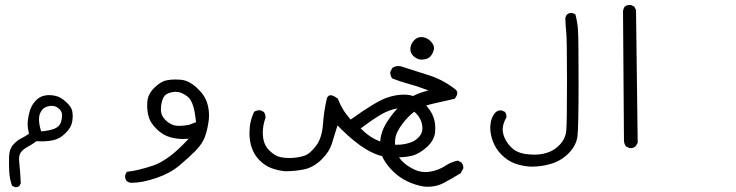

<svg xmlns="http://www.w3.org/2000/svg" viewBox="-20 -447 3040 793"><path d="M44.9 326.2Q54.2 326.2 60.1 320.8L65.9 309.6Q63 252.9 59.6 225.1Q58.6 217.8 58.6 211.4Q58.6 191.9 66.9 181.2Q77.1 168.5 95 158.9Q112.8 149.4 130.4 136.2Q141.6 136.7 147.7 136.7Q153.8 136.7 161.1 136.7Q180.2 136.2 198.7 132.3Q226.6 127 250.5 103Q274.4 79.1 277.8 57.1Q280.3 44.4 280.3 33.9Q280.3 23.4 278.8 14.6Q276.4 -4.9 252.9 -25.9Q229.5 -47.9 205.6 -51.8Q193.8 -54.2 182.9 -54.2Q171.9 -54.2 162.6 -51.8Q143.1 -47.9 127.2 -31Q111.3 -14.2 104.2 7.6Q97.2 29.3 94.7 52.7Q94.2 58.6 94.2 64.9Q94.2 83 99.6 105.5Q82.5 117.2 67.9 124.5Q51.3 132.3 35.2 149.9Q19 167 17.6 197.8Q17.1 211.9 17.1 228Q17.1 244.1 18.1 262.2Q20 293 29.8 320.3L41.5 325.7Q43.5 326.2 44.9 326.2ZM141.1 46.4Q141.1 34.2 143.6 26.4Q148.4 12.2 156.7 3.9Q165 -4.4 178.2 -7.8Q186 -9.8 193.4 -9.8Q212.4 -9.8 225.6 3.9Q236.3 14.6 236.3 27.8Q236.3 43.5 231 59.6Q225.1 75.7 206.1 84Q187 92.3 150.4 95.7L148.9 92.3Q141.1 65.9 141.1 46.4Z M843.3 28.8Q843.3 4.9 836.4 -19Q826.7 -53.2 793.5 -84Q760.3 -114.7 727.1 -117.7Q715.3 -118.7 704.1 -118.7Q684.1 -118.7 668 -115.2Q643.1 -110.4 616.5 -83.5Q589.8 -56.6 588.4 -24.9Q587.9 -19 587.9 -10.7Q587.9 12.7 593.8 34.2Q600.1 59.1 626.2 85.2Q652.3 111.3 682.6 119.6Q708 127 735.8 127Q742.2 127 759.3 126Q742.7 143.6 733.4 152.8Q668.9 217.3 612.3 236.8Q549.8 257.8 503.4 262.7L497.1 275.9Q496.6 277.8 496.6 280.3Q496.6 292 503.4 300.8Q511.2 307.1 522 308.1Q567.4 308.1 625.2 288.3Q683.1 268.6 721.7 235.8Q761.2 202.6 788.1 175.3Q814.9 147.9 826.2 118.7Q836.9 88.9 841.8 52.2Q843.3 40.5 843.3 28.8ZM760.3 68.8Q737.3 72.8 720.2 72.8Q702.1 72.8 690.4 67.4Q669.4 58.1 655.8 40Q644.5 25.9 644.5 3.9Q644.5 -2.9 645.5 -9.8Q649.4 -41 661.4 -53Q673.3 -64.9 699.7 -67.4Q702.6 -67.9 705.6 -67.9Q729.5 -67.9 754.4 -48.3Q769.5 -36.6 778.3 -7.8Q785.6 17.1 789.6 57.6Z M1010.3 102.5Q1010.3 173.3 1052.2 215.3Q1074.7 237.8 1101.3 247.6Q1127.9 257.3 1157.2 260.3Q1199.7 260.3 1236.3 252.4Q1275.4 244.6 1310.5 209.5Q1340.3 179.2 1350.1 147.9Q1360.8 113.8 1374 70.8Q1384.3 81.1 1389.2 86.4Q1443.8 140.6 1492.7 169.9Q1545.4 201.7 1595.7 203.1Q1604 203.1 1611.8 203.1Q1652.3 203.1 1679.2 196.8Q1710.9 189.5 1742.2 161.1Q1772.9 133.8 1776.9 100.6Q1777.8 91.3 1777.8 82.5Q1777.8 58.6 1770.5 37.6Q1760.7 8.3 1729.5 -22.5Q1698.2 -53.2 1659.2 -55.7Q1653.8 -56.2 1648.4 -56.2Q1613.8 -56.2 1576.7 -43Q1533.2 -28.3 1428.2 46.9Q1406.7 22 1395.3 2.4Q1383.8 -17.1 1375.5 -39.1Q1356.9 -53.7 1345.7 -53.7Q1335.9 -53.7 1330.6 -42.5Q1317.9 9.8 1314 65.4Q1310.1 122.6 1285.2 155.5Q1260.3 188.5 1236.8 196.3Q1208 205.6 1174.8 205.6Q1156.2 205.6 1138.7 202.1Q1115.2 197.3 1091.8 173.8Q1067.9 150.4 1065.9 111.3Q1065.4 106.4 1065.4 101.6Q1065.4 69.3 1076.7 40Q1076.7 39.1 1076.7 38.1Q1076.7 24.4 1069.3 15.1L1055.7 8.3Q1054.2 8.3 1053.2 8.3Q1039.6 8.3 1029.8 14.6Q1010.3 54.2 1010.3 102.5ZM1593.3 148.4Q1575.2 145.5 1553.2 138.2Q1509.3 123 1473.6 86.9L1469.7 83.5Q1509.3 53.2 1547.4 29.8Q1585.4 6.3 1624.5 0Q1633.8 -1.5 1643.1 -1.5Q1670.4 -1.5 1690.4 14.2Q1715.8 34.7 1722.7 64.9Q1724.6 74.2 1724.6 82Q1724.6 101.6 1712.9 115.7Q1696.8 134.8 1676.3 141.1Q1666 145 1653.8 147.5Q1641.6 149.9 1632.3 150.4Q1623 150.9 1619.1 150.9Q1615.2 150.9 1608.9 150.6Q1602.5 150.4 1593.3 148.4Z M1550.3 141.6Q1550.3 144.5 1550.3 151.4Q1550.3 158.2 1551.3 168.9Q1554.2 191.9 1563.5 209Q1577.6 234.9 1603 260.3Q1652.8 309.6 1731 323.7Q1738.8 324.2 1749.8 324.2Q1760.7 324.2 1773.9 321.8Q1793.9 318.4 1811.5 309.1Q1847.2 290.5 1882.3 268.6L1893.1 249.5Q1893.6 247.6 1893.6 243.7Q1893.6 239.7 1891.8 234.4Q1890.1 229 1885.7 224.1L1871.1 216.3Q1843.8 221.2 1819.3 237.8Q1792.5 255.4 1758.3 261.7Q1747.6 263.7 1737.3 263.7Q1713.4 263.7 1690.4 252.9Q1658.7 237.8 1637.7 215.3Q1617.2 192.4 1612.8 165Q1611.3 154.3 1611.3 141.8Q1611.3 129.4 1614.3 116.2Q1620.1 93.8 1642.1 64.5Q1664.1 35.2 1690.9 14.2Q1717.8 -6.8 1763.4 -17.6Q1809.1 -28.3 1857.9 -39.1Q1868.7 -52.7 1868.7 -62.5Q1868.7 -73.7 1856 -81.5Q1806.6 -119.1 1749 -137Q1691.4 -154.8 1634.8 -173.3Q1629.9 -174.3 1625.5 -174.3Q1611.3 -174.3 1600.1 -166L1592.3 -150.9Q1591.8 -148.9 1591.8 -146.2Q1591.8 -143.6 1592.8 -139.6Q1593.8 -130.9 1600.1 -123Q1634.8 -109.4 1668 -100.6Q1702.6 -91.3 1736.8 -78.1L1749.5 -73.7L1736.3 -69.8Q1709.5 -62.5 1686 -50.5Q1662.6 -38.6 1632.8 -10.5Q1603 17.6 1577.1 58.8Q1551.3 100.1 1550.3 141.6ZM1771 -239.3Q1772.5 -244.1 1772.5 -248.5Q1772.5 -262.7 1758.5 -276.9Q1744.6 -291 1725.6 -293.5Q1722.7 -293.9 1719.7 -293.9Q1703.6 -293.9 1690.9 -281.2Q1674.8 -264.2 1674.8 -244.1Q1674.8 -228 1687 -215.8Q1701.2 -202.6 1717.8 -200.7Q1742.7 -200.7 1753.9 -210.4Q1765.6 -220.2 1771 -239.3Z M2004.9 79.6Q2004.9 108.4 2015.6 136.7Q2028.3 169.4 2052.5 193.1Q2076.7 216.8 2104.2 227.3Q2131.8 237.8 2163.6 240.7Q2169.9 241.2 2175.8 241.2Q2217.3 241.2 2254.4 230Q2297.4 217.8 2329.1 185.5Q2360.8 153.3 2365.2 114.5Q2369.6 75.7 2369.6 -107.2Q2369.6 -290 2367.2 -323.7Q2364.7 -357.4 2356.4 -387.7L2344.7 -393.1Q2341.8 -393.6 2340.3 -393.6Q2338.9 -393.6 2336.7 -393.3Q2334.5 -393.1 2332 -392.6Q2326.7 -391.1 2322.3 -387.7Q2315.9 -379.9 2314.9 -370.1Q2315.9 -340.8 2318.8 -312.5Q2321.8 -284.2 2321.8 -111.3Q2321.8 61.5 2318.8 92.8Q2315.9 124 2294.9 147.5Q2273.9 170.9 2247.8 180.9Q2221.7 190.9 2195.8 191.4Q2192.4 191.4 2188.2 191.4Q2184.1 191.4 2177.7 191.4Q2164.1 190.9 2150.4 189Q2129.4 186 2111.8 176.8Q2093.8 167.5 2076.9 144.5Q2060.1 121.6 2056.6 95.7Q2056.2 91.8 2056.2 87.4Q2056.2 64.5 2071.8 37.6Q2071.8 36.6 2071.8 33.2Q2071.8 29.8 2070.3 24.7Q2068.8 19.5 2065.4 15.1L2052.7 9.3Q2050.3 8.8 2048.3 8.8Q2036.1 8.8 2027.3 16.6Q2007.3 38.1 2005.4 70.8Q2004.9 75.2 2004.9 79.6Z M2584 165Q2596.7 165 2606 156.2L2613.8 142.6L2606.9 -405.3L2600.1 -419.4L2585.9 -426.3Q2583.5 -426.8 2579.8 -426.8Q2576.2 -426.8 2571 -425.3Q2565.9 -423.8 2560.5 -419.9Q2554.2 -411.1 2553.2 -400.4L2557.1 131.8Q2557.1 146.5 2565.4 157.7L2580.1 164.6Q2582 165 2584 165Z"/></svg>

Font: Bakudai
Style: Light
Weight: 300
Version: Version 1.48